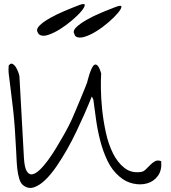

<svg xmlns="http://www.w3.org/2000/svg" viewBox="-20 -936 855 959"><path d="M99.6 -7.8Q84 -17.6 76.7 -41.5Q69.3 -65.4 66.4 -92.3Q63.5 -119.1 62.5 -144.5Q61.5 -169.9 60.5 -184.6Q57.6 -243.2 54.2 -291.5Q50.8 -339.8 45.9 -384.8Q41 -429.7 35.2 -474.1Q29.3 -518.6 23.4 -569.3Q23.4 -571.3 22.9 -576.7Q22.5 -582 22.5 -588.4Q22.5 -594.7 22.9 -600.1Q23.4 -605.5 23.4 -608.4Q33.2 -622.1 43 -616.7Q52.7 -611.3 60.1 -599.1Q67.4 -586.9 72.3 -572.3Q77.1 -557.6 77.1 -553.7L99.6 -146.5Q102.5 -98.6 113.8 -80.6Q125 -62.5 141.6 -65.4Q158.2 -68.4 178.7 -87.9Q199.2 -107.4 220.2 -136.2Q241.2 -165 261.2 -198.2Q281.2 -231.4 297.9 -260.7Q314.5 -290 325.2 -311.5Q335.9 -333 337.9 -337.9Q342.8 -348.6 354 -375Q365.2 -401.4 377.4 -430.7Q389.6 -460 400.4 -486.3Q411.1 -512.7 415 -523.4Q416 -527.3 419.4 -540.5Q422.9 -553.7 427.7 -568.4Q432.6 -583 439 -596.2Q445.3 -609.4 452.6 -612.8Q460 -616.2 468.3 -607.4Q476.6 -598.6 485.4 -569.3Q483.4 -543 483.9 -494.6Q484.4 -446.3 490.2 -389.2Q496.1 -332 508.8 -273.9Q521.5 -215.8 544.4 -169.9Q567.4 -124 601.6 -97.2Q635.7 -70.3 684.6 -77.1Q697.3 -79.1 708.5 -90.3Q719.7 -101.6 731 -112.8Q742.2 -124 754.9 -130.9Q767.6 -137.7 785.2 -130.9Q789.1 -85.9 769 -58.1Q749 -30.3 716.3 -20.5Q683.6 -10.7 645.5 -19Q607.4 -27.3 577.1 -53.7Q539.1 -85.9 516.6 -133.3Q494.1 -180.7 480.5 -233.9Q466.8 -287.1 459.5 -340.8Q452.1 -394.5 446.3 -438.5L438.5 -454.1Q436.5 -450.2 426.8 -425.3Q417 -400.4 400.4 -363.3Q383.8 -326.2 362.3 -280.8Q340.8 -235.4 315.4 -190.4Q290 -145.5 262.2 -105Q234.4 -64.5 206.5 -37.6Q178.7 -10.7 151.4 -1Q124 8.8 99.6 -7.8ZM174.8 -764.6Q172.9 -765.6 169.9 -771.5Q167 -777.3 166 -779.3Q161.1 -793 179.7 -810.5Q198.2 -828.1 230.5 -846.2Q262.7 -864.3 301.8 -880.9Q340.8 -897.5 377 -911.1Q403.3 -920.9 403.3 -910.6Q403.3 -900.4 386.2 -879.9Q369.1 -859.4 339.8 -834.5Q310.5 -809.6 279.3 -790Q248 -770.5 219.2 -761.2Q190.4 -752 174.8 -764.6ZM357.4 -754.9Q355.5 -755.9 353 -762.2Q350.6 -768.6 349.6 -770.5Q343.8 -784.2 362.8 -801.8Q381.8 -819.3 413.6 -837.4Q445.3 -855.5 484.9 -872.1Q524.4 -888.7 560.5 -902.3Q586.9 -912.1 586.4 -901.9Q585.9 -891.6 568.8 -871.1Q551.8 -850.6 522.5 -825.2Q493.2 -799.8 461.9 -780.3Q430.7 -760.7 401.9 -752Q373 -743.2 357.4 -754.9Z"/></svg>

Font: Give You Glory
Style: Regular
Weight: 400
Designer: Kimberly Geswein
Foundry: Kimberly Geswein
Version: Version 1.002